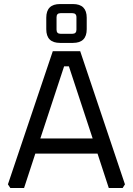

<svg xmlns="http://www.w3.org/2000/svg" viewBox="-20 -948 670 968"><path d="M19.9 -18.5 246.2 -690H384.3L610 -18.5L598.2 0H528.5L471.7 -173.6H158.1L101.3 0H32.3ZM183.4 -250H447.1L327.3 -613.6H303.2ZM213.3 -800.7V-858.6Q213.3 -927.6 282.6 -927.6H347.9Q417.2 -927.6 417.2 -858.6V-800.7Q417.2 -731.7 347.9 -731.7H282.6Q213.3 -731.7 213.3 -800.7ZM265.1 -798Q265.1 -777.6 285.5 -777.6H344.3Q365.4 -777.6 365.4 -798V-861.3Q365.4 -881.7 344.3 -881.7H285.5Q265.1 -881.7 265.1 -861.3Z"/></svg>

Font: Oxanium ExtraLight
Style: Regular
Weight: 200
Designer: Severin Meyer
Version: Version 2.000